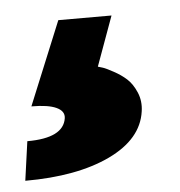

<svg xmlns="http://www.w3.org/2000/svg" viewBox="-49 -76 335 358"><g transform="rotate(-5 118.5 103.5)"><path d="M72.3 -43H171.9L138.2 49.8Q141.6 50.8 147.2 52.5Q152.8 54.2 166.7 61.8Q180.7 69.3 190.9 78.6Q201.2 87.9 208.3 104.5Q215.3 121.1 212.4 140.1Q205.1 191.4 143.6 220.7Q82 250 -15.1 250L-4.9 176.8Q63 176.8 68.4 140.1Q70.3 127 54.9 119.9Q39.6 112.8 8.3 112.8Z"/></g></svg>

Font: Fivo Sans Black
Style: Regular
Weight: 900
Designer: Alexander Slobzheninov
Foundry: Alexander Slobzheninov
Version: 1.0